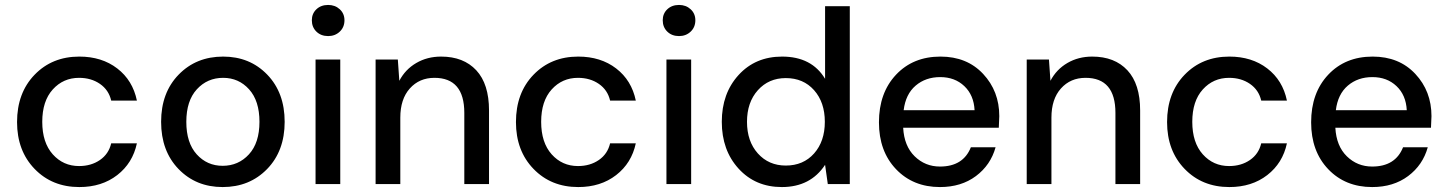

<svg xmlns="http://www.w3.org/2000/svg" viewBox="-20 -745 5856 777"><path d="M301 12Q191 12 120 -61.5Q49 -135 49 -251Q49 -369 120 -442.5Q191 -516 301 -516Q392 -516 454.5 -468Q517 -420 534 -338H430Q420 -381 384.5 -405.5Q349 -430 300 -430Q236 -430 193.5 -383Q151 -336 151 -252Q151 -168 193.5 -120.5Q236 -73 300 -73Q349 -73 384.5 -97.5Q420 -122 430 -165H534Q517 -85 454.5 -36.5Q392 12 301 12Z M881 12Q773 12 702.5 -61Q632 -134 632 -252Q632 -370 703 -443Q774 -516 883 -516Q991 -516 1061.5 -443Q1132 -370 1132 -252Q1132 -134 1061 -61Q990 12 881 12ZM881 -74Q945 -74 987.5 -120.5Q1030 -167 1030 -252Q1030 -337 988 -383.5Q946 -430 883 -430Q819 -430 776.5 -383.5Q734 -337 734 -252Q734 -167 776 -120.5Q818 -74 881 -74Z M1257 0V-504H1357V0ZM1308 -599Q1279 -599 1260.5 -617Q1242 -635 1242 -663Q1242 -690 1260.5 -707.5Q1279 -725 1308 -725Q1336 -725 1355 -707.5Q1374 -690 1374 -663Q1374 -635 1355 -617Q1336 -599 1308 -599Z M1500 0V-504H1590L1596 -418Q1620 -464 1664.5 -490Q1709 -516 1765 -516Q1856 -516 1907.5 -460.5Q1959 -405 1959 -298V0H1859V-288Q1859 -430 1738 -430Q1677 -430 1638.5 -387Q1600 -344 1600 -269V0Z M2320 12Q2210 12 2139 -61.5Q2068 -135 2068 -251Q2068 -369 2139 -442.5Q2210 -516 2320 -516Q2411 -516 2473.5 -468Q2536 -420 2553 -338H2449Q2439 -381 2403.5 -405.5Q2368 -430 2319 -430Q2255 -430 2212.5 -383Q2170 -336 2170 -252Q2170 -168 2212.5 -120.5Q2255 -73 2319 -73Q2368 -73 2403.5 -97.5Q2439 -122 2449 -165H2553Q2536 -85 2473.5 -36.5Q2411 12 2320 12Z M2677 0V-504H2777V0ZM2728 -599Q2699 -599 2680.5 -617Q2662 -635 2662 -663Q2662 -690 2680.5 -707.5Q2699 -725 2728 -725Q2756 -725 2775 -707.5Q2794 -690 2794 -663Q2794 -635 2775 -617Q2756 -599 2728 -599Z M3144 12Q3037 12 2969 -62.5Q2901 -137 2901 -252Q2901 -367 2969 -441.5Q3037 -516 3145 -516Q3265 -516 3319 -426V-720H3419V0H3330L3319 -78Q3260 12 3144 12ZM3160 -75Q3231 -75 3274.5 -124Q3318 -173 3318 -252Q3318 -331 3274.5 -380Q3231 -429 3160 -429Q3091 -429 3047 -380Q3003 -331 3003 -252Q3003 -173 3047 -124Q3091 -75 3160 -75Z M3784 12Q3675 12 3606 -60.5Q3537 -133 3537 -250Q3537 -369 3606 -442.5Q3675 -516 3786 -516Q3893 -516 3958.5 -446Q4024 -376 4024 -275L4022 -228H3635Q3639 -154 3681.5 -112.5Q3724 -71 3784 -71Q3878 -71 3909 -149H4009Q3989 -77 3929.5 -32.5Q3870 12 3784 12ZM3637 -299H3924Q3921 -360 3882.5 -396.5Q3844 -433 3785 -433Q3726 -433 3685.5 -398.5Q3645 -364 3637 -299Z M4135 0V-504H4225L4231 -418Q4255 -464 4299.5 -490Q4344 -516 4400 -516Q4491 -516 4542.5 -460.5Q4594 -405 4594 -298V0H4494V-288Q4494 -430 4373 -430Q4312 -430 4273.5 -387Q4235 -344 4235 -269V0Z M4955 12Q4845 12 4774 -61.5Q4703 -135 4703 -251Q4703 -369 4774 -442.5Q4845 -516 4955 -516Q5046 -516 5108.5 -468Q5171 -420 5188 -338H5084Q5074 -381 5038.5 -405.5Q5003 -430 4954 -430Q4890 -430 4847.5 -383Q4805 -336 4805 -252Q4805 -168 4847.5 -120.5Q4890 -73 4954 -73Q5003 -73 5038.5 -97.5Q5074 -122 5084 -165H5188Q5171 -85 5108.5 -36.5Q5046 12 4955 12Z M5533 12Q5424 12 5355 -60.5Q5286 -133 5286 -250Q5286 -369 5355 -442.5Q5424 -516 5535 -516Q5642 -516 5707.5 -446Q5773 -376 5773 -275L5771 -228H5384Q5388 -154 5430.5 -112.5Q5473 -71 5533 -71Q5627 -71 5658 -149H5758Q5738 -77 5678.5 -32.5Q5619 12 5533 12ZM5386 -299H5673Q5670 -360 5631.5 -396.5Q5593 -433 5534 -433Q5475 -433 5434.5 -398.5Q5394 -364 5386 -299Z"/></svg>

Font: AWOL-DM Medium
Style: Regular
Weight: 500
Designer: Colophon Foundry, Jonny Pinhorn, Mikhail Sharanda
Foundry: Colophon Foundry
Version: Version 1.000;Glyphs 3.2.3 (3260)